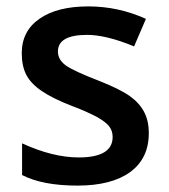

<svg xmlns="http://www.w3.org/2000/svg" viewBox="-20 -570 527 600"><path d="M430 -221Q415 -249 384.5 -270.5Q354 -292 288 -318Q210 -348 185 -366Q161 -384 161 -409Q161 -461 252 -461Q312 -461 399 -425L436 -511Q350 -550 256 -550Q159 -550 103.5 -511.5Q48 -473 48 -404Q48 -364 62 -336.5Q76 -309 110.5 -285.5Q145 -262 207 -238Q243 -225 282 -205Q309 -190 320.5 -176Q332 -162 332 -142Q332 -78 226 -78Q145 -78 49 -122V-23Q113 10 222 10Q329 10 387 -32.5Q445 -75 445 -154Q445 -193 430 -221Z"/></svg>

Font: OpenSansMMV
Style: Semibold
Weight: 600
Designer: Steve Matteson
Foundry: Ascender Corporation
Version: Version 6.000